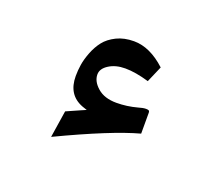

<svg xmlns="http://www.w3.org/2000/svg" viewBox="-60 -1230 512 440"><g transform="rotate(20 196.0 -1010.5)"><path d="M97.7 -874.5 107.9 -940.4 142.1 -955.6 153.3 -960.4 141.6 -964.4Q103 -979 103 -1024.9Q103 -1038.6 105.2 -1052.7Q107.4 -1066.9 114 -1084Q120.6 -1101.1 130.9 -1114.3Q141.1 -1127.4 159.4 -1136.5Q177.7 -1145.5 201.7 -1145.5Q240.7 -1145.5 279.3 -1109.9L262.2 -1070.3Q229 -1080.1 204.1 -1080.1Q180.7 -1080.1 164.6 -1069.8Q148.4 -1059.6 148.4 -1045.4Q148.4 -1028.3 165.3 -1013.7Q182.1 -999 211.4 -999Q236.8 -999 262.2 -1005.9Q266.6 -1007.3 271.5 -1008.3Q276.4 -1009.3 280.3 -1009.3Q285.2 -1009.3 287.1 -1008.1Q289.1 -1006.8 289.1 -1003.4V-952.1Q222.7 -934.1 97.7 -874.5Z"/></g></svg>

Font: Sahel SemiBold WOL
Style: SemiBold-WOL
Weight: 600
Foundry: Saber Rastikerdar (saber.rastikerdar@gmail.com)
Version: Version 3.4.0